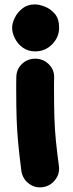

<svg xmlns="http://www.w3.org/2000/svg" viewBox="-20 -625 325 850"><path d="M33.7 -502.4Q33.7 -521.5 45.2 -545.7Q56.6 -569.8 79.1 -587.6Q101.6 -605.5 134.3 -605.5Q152.8 -605.5 178 -595.9Q203.1 -586.4 222.4 -564.2Q241.7 -542 241.7 -502.9Q241.7 -460 210.7 -428.7Q179.7 -397.5 136.2 -397.5Q104 -397.5 81.1 -414.1Q58.1 -430.7 45.9 -455.1Q33.7 -479.5 33.7 -502.4ZM168.9 203.6Q134.8 208.5 107.2 187.3Q79.6 166 74.7 131.8Q65.9 64.5 60.8 11.2Q55.7 -42 53.7 -96.9Q51.8 -151.9 51.8 -223.1Q51.8 -237.3 51.8 -252.9Q51.8 -268.6 52.2 -284.7Q53.2 -319.3 77.6 -342.3Q102.1 -365.2 136.2 -365.2Q170.9 -365.2 195.8 -340.8Q220.7 -316.4 219.7 -281.7Q219.2 -267.1 219.2 -252.2Q219.2 -237.3 219.2 -223.1Q219.2 -153.3 220.9 -101.8Q222.7 -50.3 227.5 -1.5Q232.4 47.4 240.7 109.4Q245.6 143.6 224.4 171.1Q203.1 198.7 168.9 203.6Z"/></svg>

Font: Mikhak-DS1-FD Black
Style: Regular
Weight: 900
Designer: Amin Abedi
Version: Version 3.2